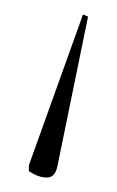

<svg xmlns="http://www.w3.org/2000/svg" viewBox="-20 -47 162 266"><path d="M95 -27 102 -24 60 181Q57 199 45 199Q33 199 20 190V182Z"/></svg>

Font: Noto Serif Display SemiCondensed Thin
Style: Regular
Weight: 100
Width: 4
Designer: Monotype Design Team
Foundry: Monotype Imaging Inc.
Version: Version 2.009